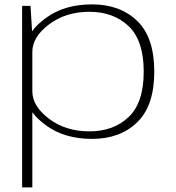

<svg xmlns="http://www.w3.org/2000/svg" viewBox="-20 -614 782 855"><path d="M78.5 220.5H124V-455L116 -588H78.5ZM390 4.5Q514 4.5 590.5 -69Q667 -142.5 667 -295Q667 -448 590.5 -521.2Q514 -594.5 390 -594.5Q268.5 -594.5 187.2 -536Q106 -477.5 106 -426L124 -383Q124 -449.5 198.5 -505.5Q273 -561.5 378 -561.5Q485.5 -561.5 552.8 -497.5Q620 -433.5 620 -295Q620 -156.5 552.8 -92.8Q485.5 -29 378 -29Q273 -29 198.5 -85Q124 -141 124 -208L106 -164.5Q106 -113 187.2 -54.2Q268.5 4.5 390 4.5Z"/></svg>

Font: Anybody Expanded ExtraLight
Style: Regular
Weight: 250
Width: 7
Version: Version 1.113;gftools[0.9.25]